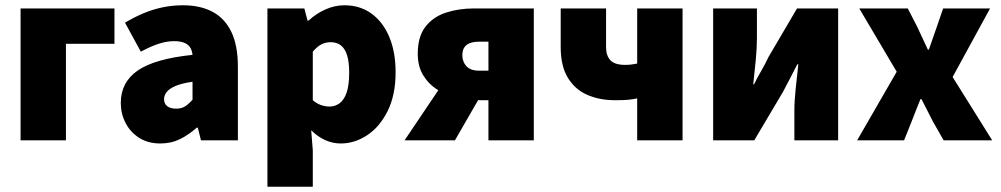

<svg xmlns="http://www.w3.org/2000/svg" viewBox="-20 -532 3796 728"><path d="M58 0V-500H414V-366H230V0Z M588 12Q541 12 507.5 -9.5Q474 -31 456 -66Q438 -101 438 -142Q438 -220 502 -264.5Q566 -309 710 -324Q708 -342 700 -353.5Q692 -365 677 -370.5Q662 -376 640 -376Q613 -376 583 -366.5Q553 -357 514 -336L454 -446Q489 -467 525 -482Q561 -497 598 -504.5Q635 -512 674 -512Q739 -512 785.5 -487.5Q832 -463 857 -411.5Q882 -360 882 -278V0H742L730 -48H726Q696 -21 662.5 -4.5Q629 12 588 12ZM648 -120Q669 -120 683 -129.5Q697 -139 710 -154V-222Q669 -216 645.5 -206Q622 -196 612 -183Q602 -170 602 -156Q602 -139 614 -129.5Q626 -120 648 -120Z M994 176V-500H1134L1146 -454H1150Q1178 -480 1213.5 -496Q1249 -512 1286 -512Q1345 -512 1388.5 -480.5Q1432 -449 1456 -392Q1480 -335 1480 -258Q1480 -172 1450 -111.5Q1420 -51 1372.5 -19.5Q1325 12 1272 12Q1241 12 1212.5 -1Q1184 -14 1160 -38L1166 38V176ZM1230 -128Q1250 -128 1267 -140Q1284 -152 1294 -180Q1304 -208 1304 -256Q1304 -297 1296 -322.5Q1288 -348 1272.5 -360Q1257 -372 1234 -372Q1215 -372 1199 -364Q1183 -356 1166 -336V-152Q1181 -139 1197.5 -133.5Q1214 -128 1230 -128Z M1832 0V-152H1790Q1753 -152 1713 -161.5Q1673 -171 1639.5 -191.5Q1606 -212 1585 -246Q1564 -280 1564 -328Q1564 -393 1593 -430.5Q1622 -468 1670.5 -484Q1719 -500 1777 -500H2004V0ZM1797 -264H1832V-374H1797Q1764 -374 1748.5 -361Q1733 -348 1733 -323Q1733 -298 1748.5 -281Q1764 -264 1797 -264ZM1514 0 1677 -242 1818 -196 1705 0Z M2396 0V-159Q2378 -155 2360 -153.5Q2342 -152 2312 -152Q2254 -152 2207.5 -172Q2161 -192 2133.5 -236.5Q2106 -281 2106 -353V-500H2278V-353Q2278 -321 2294.5 -303.5Q2311 -286 2350 -286Q2364 -286 2375 -287.5Q2386 -289 2396 -291V-500H2568V0Z M2684 0V-500H2850V-387Q2850 -350 2845.5 -303.5Q2841 -257 2836 -212H2839Q2850 -235 2867 -264.5Q2884 -294 2894 -316L3002 -500H3158V0H2992V-113Q2992 -150 2997 -196Q3002 -242 3007 -288H3003Q2992 -266 2976 -235.5Q2960 -205 2949 -184L2840 0Z M3230 0 3380 -260 3238 -500H3422L3458 -430Q3468 -409 3478 -387Q3488 -365 3498 -344H3502Q3509 -365 3517 -387Q3525 -409 3532 -430L3556 -500H3734L3592 -240L3742 0H3558L3518 -70Q3507 -91 3496 -113Q3485 -135 3474 -156H3470Q3462 -135 3453 -113.5Q3444 -92 3436 -70L3408 0Z"/></svg>

Font: Source Sans 3 Black
Style: Regular
Weight: 900
Designer: Paul D. Hunt
Foundry: Adobe
Version: Version 3.046;hotconv 1.0.118;makeotfexe 2.5.65603